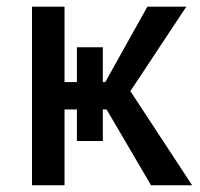

<svg xmlns="http://www.w3.org/2000/svg" viewBox="-20 -548 591 568"><path d="M531.2 -528.3 365.7 -278.3 548.3 0H426.8L295.4 -224.1H284.2V-130.9H207.5V-224.1H170.9V0H74.7V-528.3H170.9V-305.2H207.5V-408.2H284.2V-305.2H291.5L416 -528.3Z"/></svg>

Font: GeogebraSans
Style: Regular
Weight: 400
Designer: Google
Version: Version 1.100140; 2013